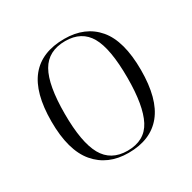

<svg xmlns="http://www.w3.org/2000/svg" viewBox="-129 -673 813 812"><g transform="rotate(-30 278.0 -267.0)"><path d="M277 10Q176 10 118 -58.5Q60 -127 60 -268Q60 -408 115.5 -476Q171 -544 281 -544Q383 -544 440 -477Q497 -410 497 -268Q497 -127 441 -58.5Q385 10 277 10ZM278 0Q362 0 396.5 -66Q431 -132 431 -268Q431 -410 395.5 -472Q360 -534 280 -534Q197 -534 161 -471Q125 -408 125 -268Q125 -129 161 -64.5Q197 0 278 0Z"/></g></svg>

Font: Noto Serif Display Light
Style: Regular
Weight: 300
Designer: Monotype Design Team
Foundry: Monotype Imaging Inc.
Version: Version 2.009